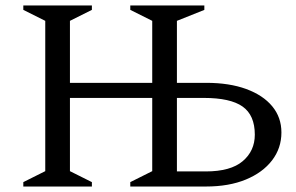

<svg xmlns="http://www.w3.org/2000/svg" viewBox="-20 -680 1078 700"><path d="M65 0V-16L145 -56V-604L65 -644V-660H315V-644L235 -604V-378H535V-604L455 -644V-660H725V-644L625 -604V-378H732Q816 -378 877.5 -355.5Q939 -333 972.5 -292.5Q1006 -252 1006 -197Q1006 -140 972 -95.5Q938 -51 876.5 -25.5Q815 0 731 0H455V-16L535 -56V-323H235V-56L315 -16V0ZM723 -323H625V-55H730Q821 -55 865 -92.5Q909 -130 909 -189Q909 -260 864.5 -291.5Q820 -323 723 -323Z"/></svg>

Font: Spectral SC
Style: Regular
Weight: 400
Designer: Jean-Baptiste Levee
Foundry: Production Type
Version: Version 2.001